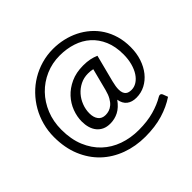

<svg xmlns="http://www.w3.org/2000/svg" viewBox="-190 -882 1203 1203"><g transform="rotate(-45 411.0 -280.5)"><path d="M583.5 -93Q544.5 -93 520 -111.8Q495.5 -130.5 489 -169.5Q460 -129 426 -111.5Q392 -94 353 -94Q323 -94 301 -104.2Q279 -114.5 264.2 -132.8Q249.5 -151 242.2 -176Q235 -201 235 -230Q235 -272.5 251.2 -315.8Q267.5 -359 299.5 -393.8Q331.5 -428.5 379.2 -450.5Q427 -472.5 489.5 -472.5Q523 -472.5 548.2 -467.2Q573.5 -462 596 -452L549.5 -271.5Q540 -234 540 -209.5Q540 -191.5 544.5 -179.8Q549 -168 556.8 -161.2Q564.5 -154.5 574.8 -152Q585 -149.5 596.5 -149.5Q621 -149.5 643 -163.5Q665 -177.5 681.8 -203Q698.5 -228.5 708.2 -264.2Q718 -300 718 -343.5Q718 -412.5 695.8 -464.5Q673.5 -516.5 634.8 -551.2Q596 -586 543.2 -603.2Q490.5 -620.5 429.5 -620.5Q362.5 -620.5 304 -595Q245.5 -569.5 202 -524.5Q158.5 -479.5 133.5 -418Q108.5 -356.5 108.5 -284Q108.5 -199 135.2 -134.8Q162 -70.5 208.2 -27Q254.5 16.5 316.8 38.5Q379 60.5 450.5 60.5Q526.5 60.5 584.8 44Q643 27.5 685.5 2Q693 -2.5 699 -2.5Q709.5 -2.5 714.5 9.5L727 42.5Q673.5 78.5 605.2 99Q537 119.5 450.5 119.5Q364 119.5 289.5 92Q215 64.5 160.2 12.8Q105.5 -39 74.2 -114Q43 -189 43 -284Q43 -338.5 56.8 -389Q70.5 -439.5 95.5 -483.2Q120.5 -527 155.5 -563.2Q190.5 -599.5 233.5 -625.2Q276.5 -651 326 -665.2Q375.5 -679.5 429.5 -679.5Q475.5 -679.5 519.5 -669.5Q563.5 -659.5 602.8 -640Q642 -620.5 675 -591.8Q708 -563 731.8 -525.8Q755.5 -488.5 768.8 -442.8Q782 -397 782 -343.5Q782 -289.5 766.8 -243.8Q751.5 -198 724.8 -164.5Q698 -131 661.8 -112Q625.5 -93 583.5 -93ZM370.5 -153Q386 -153 401.8 -158Q417.5 -163 432.2 -175.5Q447 -188 459.2 -209.5Q471.5 -231 480 -263.5L518 -411Q498.5 -415.5 475.5 -415.5Q438 -415.5 406.8 -399.8Q375.5 -384 353 -358.5Q330.5 -333 317.8 -300Q305 -267 305 -232.5Q305 -196.5 321.5 -174.8Q338 -153 370.5 -153Z"/></g></svg>

Font: Lato TR
Style: Regular
Weight: 400
Designer: Lukasz Dziedzic
Foundry: tyPoland Lukasz Dziedzic
Version: Version 1.104 2013